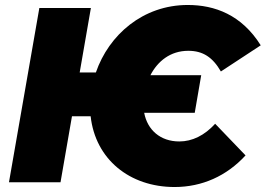

<svg xmlns="http://www.w3.org/2000/svg" viewBox="-20 -732 1067 771"><path d="M16 0H223L269 -265H344C363 -93 500 19 681 19C791 19 890 -25 966 -108L844 -235C801 -188 752 -164 700 -164C624 -164 572 -210 559 -279H762L788 -430H584C613 -486 664 -528 736 -528C795 -528 834 -502 867 -445L1027 -550C950 -673 842 -712 734 -712C554 -712 417 -592 365 -441H300L345 -700H138Z"/></svg>

Font: Fixel Display 20240404 Black
Style: Italic
Weight: 900
Italic angle: -10°
Designer: AlfaBravo + MacPaw
Foundry: Kyrylo Tkachov, Marchela Mozhyna, Serhii Makarenko, Maria Weinstein, Zakhar Kryvoshyya
Version: Version 1.211;Glyphs 3.2 (3225)